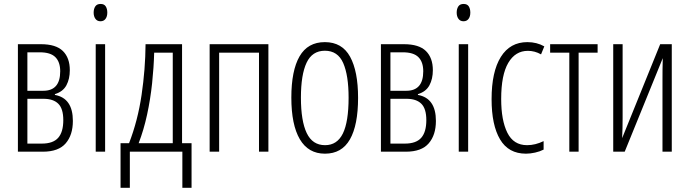

<svg xmlns="http://www.w3.org/2000/svg" viewBox="-20 -749 3405 948"><path d="M324.7 -402.3Q324.7 -359.4 307.9 -327.9Q291 -296.4 251 -284.2V-280.3Q339.8 -264.2 339.8 -151.9Q339.8 -82.5 304.4 -41.3Q269 0 191.4 0H68.4V-530.8H181.6Q256.3 -530.8 290.5 -497.1Q324.7 -463.4 324.7 -402.3ZM277.3 -397Q277.3 -442.9 253.4 -466.8Q229.5 -490.7 176.8 -490.7H115.2V-300.8H193.8Q277.3 -300.8 277.3 -397ZM292.5 -155.8Q292.5 -212.4 267.8 -236.8Q243.2 -261.2 194.8 -261.2H115.2V-40H186.5Q242.2 -40 267.3 -68.6Q292.5 -97.2 292.5 -155.8Z M476.6 -729.5Q494.6 -729.5 502.2 -717.3Q509.8 -705.1 509.8 -687Q509.8 -667.5 501 -655.8Q492.2 -644 476.1 -644Q460 -644 451.2 -656Q442.4 -668 442.4 -686.5Q442.4 -705.1 450.4 -717.3Q458.5 -729.5 476.6 -729.5ZM499 -530.8V0H452.6V-530.8Z M878.9 -530.8V-42H925.8V178.2H880.4V0H621.1V178.2H575.2V-42H617.2Q660.2 -152.8 679 -280Q697.8 -407.2 698.7 -530.8ZM833 -488.8H741.2Q739.3 -416 731 -337.6Q722.7 -259.3 706.3 -183.3Q689.9 -107.4 664.6 -42H833Z M1305.2 -530.8V0H1258.8V-488.8H1062V0H1015.1V-530.8Z M1748 -266.1Q1748 -131.3 1707.8 -60.8Q1667.5 9.8 1584.5 9.8Q1502.4 9.8 1460.4 -61.5Q1418.5 -132.8 1418.5 -267.1Q1418.5 -400.4 1459 -470.7Q1499.5 -541 1584 -541Q1668.9 -541 1708.5 -469Q1748 -397 1748 -266.1ZM1465.8 -267.1Q1465.8 -151.9 1494.4 -92Q1522.9 -32.2 1585 -32.2Q1644.5 -32.2 1672.9 -89.8Q1701.2 -147.5 1701.2 -266.6Q1701.2 -377 1674.6 -437.7Q1647.9 -498.5 1584 -498.5Q1521.5 -498.5 1493.7 -439.2Q1465.8 -379.9 1465.8 -267.1Z M2117.2 -402.3Q2117.2 -359.4 2100.3 -327.9Q2083.5 -296.4 2043.5 -284.2V-280.3Q2132.3 -264.2 2132.3 -151.9Q2132.3 -82.5 2096.9 -41.3Q2061.5 0 1983.9 0H1860.8V-530.8H1974.1Q2048.8 -530.8 2083 -497.1Q2117.2 -463.4 2117.2 -402.3ZM2069.8 -397Q2069.8 -442.9 2045.9 -466.8Q2022 -490.7 1969.2 -490.7H1907.7V-300.8H1986.3Q2069.8 -300.8 2069.8 -397ZM2085 -155.8Q2085 -212.4 2060.3 -236.8Q2035.6 -261.2 1987.3 -261.2H1907.7V-40H1979Q2034.7 -40 2059.8 -68.6Q2085 -97.2 2085 -155.8Z M2269 -729.5Q2287.1 -729.5 2294.7 -717.3Q2302.2 -705.1 2302.2 -687Q2302.2 -667.5 2293.5 -655.8Q2284.7 -644 2268.6 -644Q2252.4 -644 2243.7 -656Q2234.9 -668 2234.9 -686.5Q2234.9 -705.1 2242.9 -717.3Q2251 -729.5 2269 -729.5ZM2291.5 -530.8V0H2245.1V-530.8Z M2577.1 9.8Q2490.7 9.8 2449 -60.8Q2407.2 -131.3 2407.2 -259.3Q2407.2 -395 2452.9 -468Q2498.5 -541 2584 -541Q2630.4 -541 2667.5 -520L2651.4 -480.5Q2620.6 -498 2586.4 -498Q2524.4 -498 2489.5 -438.5Q2454.6 -378.9 2454.6 -260.3Q2454.6 -154.8 2485.1 -93.5Q2515.6 -32.2 2582.5 -32.2Q2623 -32.2 2664.1 -52.2V-10.3Q2646 -1 2622.1 4.4Q2598.1 9.8 2577.1 9.8Z M2930.7 -488.8H2836.9V0H2791V-488.8H2696.3V-530.8H2930.7Z M3054.2 -530.8V-167Q3054.2 -114.7 3051.8 -66.9L3239.7 -530.8H3296.9V0H3251V-347.2Q3251 -375.5 3251.2 -404.8Q3251.5 -434.1 3252.4 -461.9L3064.5 0H3007.8V-530.8Z"/></svg>

Font: Open Sans Condensed Light
Style: Regular
Weight: 300
Width: 3
Designer: Monotype Design Team
Foundry: Monotype Imaging Inc.
Version: Version 3.003; ttfautohint (v1.8.4)